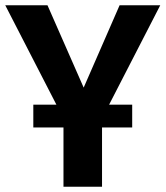

<svg xmlns="http://www.w3.org/2000/svg" viewBox="-24 -712 631 732"><path d="M587 -692 392 -313H480V-226H365V0H218V-226H103V-313H191L-4 -692H157L295 -378L432 -692Z"/></svg>

Font: Fira Sans SemiBold
Style: Regular
Weight: 600
Designer: bBox Type GmbH & Carrois Corporate GbR & Edenspiekermann AG
Foundry: bBox Type GmbH & Carrois Corporate GbR & Edenspiekermann AG
Version: Version 4.301;PS 004.301;hotconv 1.0.88;makeotf.lib2.5.64775